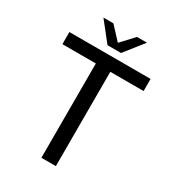

<svg xmlns="http://www.w3.org/2000/svg" viewBox="-213 -1021 1028 1139"><g transform="rotate(30 301.0 -452.0)"><path d="M257.8 -774.4H350.1L453.1 -904.3H384.8L303.7 -817.4L223.1 -904.3H154.8ZM252 0H351.1V-646H579.1V-729H22.9V-646H252Z"/></g></svg>

Font: Hack
Style: Regular
Weight: 400
Monospace: yes
Designer: Christopher Simpkins
Foundry: Christopher Simpkins
Version: Version 2.010